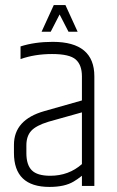

<svg xmlns="http://www.w3.org/2000/svg" viewBox="-20 -733 462 757"><path d="M188 -568Q352 -568 352 -432V0H303V-40Q284 -25 270 -17Q235 4 175 4Q35 4 35 -130V-162Q35 -261 155 -295L303 -337V-432Q303 -477 278.5 -498.5Q254 -520 185.5 -520Q117 -520 61 -500V-550Q117 -568 188 -568ZM84 -160V-129Q84 -83 105.5 -61.5Q127 -40 178 -40Q251 -40 303 -86V-290L171 -253Q122 -238 103 -217Q84 -196 84 -160ZM215 -676 180 -608H144L192 -713H238L286 -608H250Z"/></svg>

Font: Khand Light
Style: Regular
Weight: 300
Designer: Devanagari: Sanchit Sawaria, Jyotish Sonowal; Latin: Satya Rajpurohit
Foundry: Indian Type Foundry
Version: Version 1.101;PS 1.0;hotconv 1.0.78;makeotf.lib2.5.61930; tt